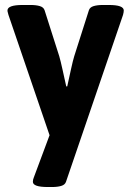

<svg xmlns="http://www.w3.org/2000/svg" viewBox="-20 -545 521 771"><path d="M172 206Q112 206 112 185Q112 176 116 167L179 -2L14 -485Q13 -490 11.5 -494.5Q10 -499 10 -503Q10 -525 71 -525H103Q125 -525 140 -520.5Q155 -516 159 -504L218 -319Q223 -302 231 -266Q239 -230 246 -198H250Q257 -230 265 -266.5Q273 -303 278 -319L337 -504Q341 -516 356 -520.5Q371 -525 393 -525H417Q477 -525 477 -503Q477 -496 474 -485L245 185Q241 197 226 201.5Q211 206 189 206Z"/></svg>

Font: Asap
Style: Bold
Weight: 700
Designer: Pablo Cosgaya
Foundry: Omnibus-Type
Version: Version 3.001; ttfautohint (v1.8.3)